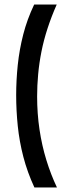

<svg xmlns="http://www.w3.org/2000/svg" viewBox="-20 -728 286 843"><path d="M229 -708Q206 -656 189 -604Q172 -552 162 -501.5Q152 -451 147.5 -401.5Q143 -352 143 -305Q143 -229 153.5 -159Q164 -89 183.5 -25.5Q203 38 230 95H131Q100 28 82.5 -39.5Q65 -107 58 -175Q51 -243 51 -310Q51 -376 58 -443Q65 -510 82 -576.5Q99 -643 130 -708Z"/></svg>

Font: Bricolage Grotesque 24pt Condensed
Style: Regular
Weight: 400
Width: 3
Designer: Mathieu Triay
Foundry: Atelier Triay
Version: Version 1.001;gftools[0.9.33.dev8+g029e19f]